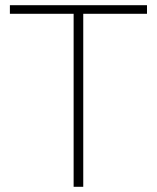

<svg xmlns="http://www.w3.org/2000/svg" viewBox="-20 -718 603 738"><path d="M300 -665V0H263V-665H18V-698H545V-665Z"/></svg>

Font: IBM Plex Sans Thai ExtLt
Style: Regular
Weight: 200
Designer: Mike Abbink, Paul van der Laan, Pieter van Rosmalen, Ben Mitchell, Mark Frömberg
Foundry: Bold Monday
Version: Version 1.2